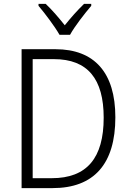

<svg xmlns="http://www.w3.org/2000/svg" viewBox="-20 -967 671 987"><path d="M286 -788H340C364 -832 415 -897 449 -937V-947H412C377 -913 344 -876 313 -837C283 -875 247 -917 215 -947H178V-937C211 -898 261 -832 286 -788ZM573 -364C573 -593 466 -714 265 -714H91V0H250C463 0 573 -124 573 -364ZM513 -362C513 -155 427 -51 246 -51H148V-663H257C431 -663 513 -561 513 -362Z"/></svg>

Font: Noto Sans SemiCondensed Light
Style: Regular
Weight: 300
Width: 4
Designer: Monotype Design Team
Foundry: Monotype Imaging Inc.
Version: Version 2.013